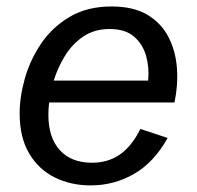

<svg xmlns="http://www.w3.org/2000/svg" viewBox="-20 -559 605 591"><path d="M259.3 11.7Q198.2 11.7 148.4 -12.9Q98.6 -37.6 69.6 -86.9Q40.5 -136.2 40.5 -209.5Q40.5 -260.7 56.6 -317.9Q72.8 -375 106.9 -425.3Q141.1 -475.6 194.8 -507.3Q248.5 -539.1 323.7 -539.1Q391.1 -539.1 434.1 -513.2Q477.1 -487.3 499 -444.1Q521 -400.9 524.7 -348.6Q528.3 -296.4 517.1 -243.7H131.3Q128.9 -223.6 128.9 -205.6Q128.9 -135.7 164.1 -96.9Q199.2 -58.1 263.2 -58.1Q312.5 -58.1 348.9 -83.3Q385.3 -108.4 412.1 -162.1L496.1 -134.3Q453.6 -58.6 392.1 -23.4Q330.6 11.7 259.3 11.7ZM317.9 -469.7Q270.5 -469.7 236.6 -446.8Q202.6 -423.8 180.2 -387.5Q157.7 -351.1 145.5 -311H436Q439.9 -350.6 429.7 -387Q419.4 -423.3 392.3 -446.5Q365.2 -469.7 317.9 -469.7Z"/></svg>

Font: Schibsted Grotesk
Style: Italic
Weight: 400
Italic angle: -12°
Designer: Bakken & Baeck AS, Henrik Kongsvoll
Foundry: Schibsted ASA
Version: Version 1.100; ttfautohint (v1.8.4.7-5d5b);gftools[0.9.25]